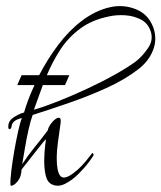

<svg xmlns="http://www.w3.org/2000/svg" viewBox="-20 -600 524 623"><path d="M477 -512Q491 -474 476.5 -437Q462 -400 427 -374Q384 -341 325.5 -314.5Q267 -288 205 -266.5Q143 -245 86 -227Q79 -208 72.5 -179Q66 -150 61 -120Q56 -90 52 -67Q70 -95 90.5 -120Q111 -145 135 -177Q137 -187 144.5 -197.5Q152 -208 160.5 -214Q169 -220 174 -217Q179 -214 176 -196Q172 -168 168 -138.5Q164 -109 164 -88Q164 -44 175.5 -29.5Q187 -15 218 -38Q233 -49 246 -63Q259 -77 268 -89Q277 -101 279 -103Q281 -105 282.5 -101Q284 -97 284 -97Q283 -94 269.5 -75.5Q256 -57 235 -36Q214 -15 191 -3.5Q168 8 148 -2Q133 -9 128 -32Q123 -55 123.5 -81.5Q124 -108 126.5 -127.5Q129 -147 129 -147Q129 -150 115.5 -133Q102 -116 83.5 -92.5Q65 -69 50 -50Q49 -28 40 -15.5Q31 -3 22.5 1Q14 5 14 0Q13 -14 16.5 -44Q20 -74 26 -108.5Q32 -143 38.5 -172.5Q45 -202 51 -217Q34 -213 26.5 -206.5Q19 -200 18 -192Q17 -182 11.5 -181Q6 -180 7 -192Q8 -209 25.5 -220Q43 -231 58 -235Q70 -277 92 -324H36L50 -356H107Q134 -408 169 -454.5Q204 -501 245 -532Q267 -549 291 -560.5Q315 -572 339 -577Q381 -586 421 -570Q461 -554 477 -512ZM191 -324H119L90 -244Q122 -253 167.5 -271Q213 -289 261.5 -311.5Q310 -334 352 -357.5Q394 -381 420 -400Q443 -418 461 -445Q479 -472 468 -501Q459 -526 435.5 -537.5Q412 -549 385 -550.5Q358 -552 335 -547Q279 -536 240 -507Q201 -478 175.5 -438.5Q150 -399 132 -356H205Z"/></svg>

Font: Lovers Quarrel
Style: Regular
Weight: 400
Designer: Robert E. Leuschke
Foundry: Robert E. Leuschke
Version: Version 1.010; ttfautohint (v1.8.3)